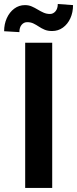

<svg xmlns="http://www.w3.org/2000/svg" viewBox="-51 -920 377 940"><path d="M204.6 -710.9V0H72.3V-710.9ZM231.9 -900.4 306.6 -895Q306.6 -859.4 293.5 -830.6Q280.3 -801.8 257.1 -784.9Q233.9 -768.1 204.1 -768.1Q182.6 -768.1 167.2 -774.7Q151.9 -781.2 139.2 -789.8Q126.5 -798.3 113 -804.9Q99.6 -811.5 82 -811.5Q65.9 -811.5 54.9 -798.6Q43.9 -785.6 43.9 -762.7L-30.8 -767.1Q-30.8 -802.2 -17.6 -831.3Q-4.4 -860.4 18.8 -877.7Q42 -895 71.3 -895Q89.4 -895 104.5 -888.4Q119.6 -881.8 133.5 -873.3Q147.5 -864.7 162.1 -858.2Q176.8 -851.6 193.8 -851.6Q209.5 -851.6 220.7 -864.7Q231.9 -877.9 231.9 -900.4Z"/></svg>

Font: Roboto SemiCondensed SemiBold
Style: Regular
Weight: 600
Width: 4
Designer: Christian Robertson
Foundry: Google
Version: Version 3.009; 2024